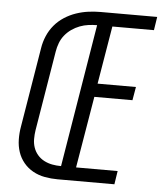

<svg xmlns="http://www.w3.org/2000/svg" viewBox="-53 -781 705 828"><g transform="rotate(5 300.0 -367.5)"><path d="M227 0Q199 0 171.5 -5Q144 -10 120.5 -23Q97 -36 80 -56.5Q63 -77 54.5 -102.5Q46 -128 45.5 -156.5Q45 -185 50 -213L107 -558Q111 -584 122 -610Q133 -636 151 -657.5Q169 -679 193 -694.5Q217 -710 243.5 -719Q270 -728 296.5 -731.5Q323 -735 349 -735H594L585 -677H405L363 -426H529L519 -368H354L302 -58H482L473 0ZM237 -58 339 -677Q321 -677 302 -674.5Q283 -672 264.5 -665Q246 -658 229.5 -646.5Q213 -635 200.5 -619.5Q188 -604 181 -585.5Q174 -567 171 -548L114 -203Q111 -184 111 -164.5Q111 -145 117 -127.5Q123 -110 135 -96Q147 -82 163.5 -73.5Q180 -65 198.5 -61.5Q217 -58 237 -58Z"/></g></svg>

Font: Iosevka Curly LtExObl
Style: Regular
Weight: 300
Width: 7
Italic angle: -9°
Monospace: yes
Designer: Belleve Invis
Foundry: Belleve Invis
Version: Version 11.1.0; ttfautohint (v1.8.3)